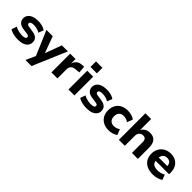

<svg xmlns="http://www.w3.org/2000/svg" viewBox="247 -2080 3603 3603"><g transform="rotate(45 2048.5 -279.0)"><path d="M268 11Q222 11 180 4.5Q138 -2 103 -14Q68 -26 42 -44L79 -148Q105 -132 136 -121.5Q167 -111 200 -105.5Q233 -100 263 -100Q312 -100 335.5 -112Q359 -124 359 -147Q359 -166 345.5 -175.5Q332 -185 303 -189L191 -205Q121 -216 86 -253.5Q51 -291 51 -345Q51 -394 78 -430.5Q105 -467 157.5 -488Q210 -509 284 -509Q322 -509 359 -503Q396 -497 428 -485Q460 -473 483 -455L443 -353Q423 -367 396.5 -377Q370 -387 341 -392.5Q312 -398 286 -398Q236 -398 213 -385.5Q190 -373 190 -351Q190 -333 202.5 -323Q215 -313 242 -309L351 -292Q426 -280 462 -245.5Q498 -211 498 -152Q498 -101 469.5 -64.5Q441 -28 389.5 -8.5Q338 11 268 11Z M634 180 740 -52V32L514 -498H681L808 -153H796L924 -498H1084L796 180Z M1144 0V-498H1287V-373H1286Q1301 -432 1341 -467Q1381 -502 1446 -506L1503 -510L1515 -370L1418 -361Q1361 -356 1332.5 -325Q1304 -294 1304 -244V0Z M1590 -591V-738H1760V-591ZM1597 0V-498H1755V0Z M2091 11Q2045 11 2003 4.5Q1961 -2 1926 -14Q1891 -26 1865 -44L1902 -148Q1928 -132 1959 -121.5Q1990 -111 2023 -105.5Q2056 -100 2086 -100Q2135 -100 2158.5 -112Q2182 -124 2182 -147Q2182 -166 2168.5 -175.5Q2155 -185 2126 -189L2014 -205Q1944 -216 1909 -253.5Q1874 -291 1874 -345Q1874 -394 1901 -430.5Q1928 -467 1980.5 -488Q2033 -509 2107 -509Q2145 -509 2182 -503Q2219 -497 2251 -485Q2283 -473 2306 -455L2266 -353Q2246 -367 2219.5 -377Q2193 -387 2164 -392.5Q2135 -398 2109 -398Q2059 -398 2036 -385.5Q2013 -373 2013 -351Q2013 -333 2025.5 -323Q2038 -313 2065 -309L2174 -292Q2249 -280 2285 -245.5Q2321 -211 2321 -152Q2321 -101 2292.5 -64.5Q2264 -28 2212.5 -8.5Q2161 11 2091 11Z M2667 11Q2585 11 2524.5 -21.5Q2464 -54 2431 -112.5Q2398 -171 2398 -250Q2398 -329 2431 -387.5Q2464 -446 2525 -477.5Q2586 -509 2667 -509Q2721 -509 2770.5 -494Q2820 -479 2851 -454L2807 -342Q2782 -361 2749 -372Q2716 -383 2685 -383Q2624 -383 2590.5 -349Q2557 -315 2557 -249Q2557 -185 2590.5 -150Q2624 -115 2685 -115Q2716 -115 2748.5 -126Q2781 -137 2806 -156L2850 -44Q2819 -20 2770 -4.5Q2721 11 2667 11Z M2934 0V-705H3086V-407H3083Q3107 -455 3152.5 -482Q3198 -509 3256 -509Q3316 -509 3356.5 -485.5Q3397 -462 3418 -414Q3439 -366 3439 -291V0H3281V-285Q3281 -318 3272 -339.5Q3263 -361 3245.5 -371.5Q3228 -382 3201 -382Q3169 -382 3144.5 -368Q3120 -354 3106 -328.5Q3092 -303 3092 -270V0Z M3843 11Q3749 11 3682.5 -21Q3616 -53 3582 -111.5Q3548 -170 3548 -249Q3548 -324 3580.5 -382.5Q3613 -441 3672.5 -475Q3732 -509 3812 -509Q3885 -509 3940 -478Q3995 -447 4026 -389.5Q4057 -332 4057 -251V-210H3675V-295H3940L3926 -280Q3926 -342 3897 -373Q3868 -404 3816 -404Q3779 -404 3752 -388Q3725 -372 3710.5 -341.5Q3696 -311 3696 -266V-253Q3696 -201 3712.5 -169Q3729 -137 3763.5 -122Q3798 -107 3849 -107Q3888 -107 3929.5 -117.5Q3971 -128 4003 -150L4044 -46Q4004 -18 3950 -3.5Q3896 11 3843 11Z"/></g></svg>

Font: Nunito Sans 9pt ExtraBold
Style: Regular
Weight: 800
Version: Version 3.101;gftools[0.9.27]